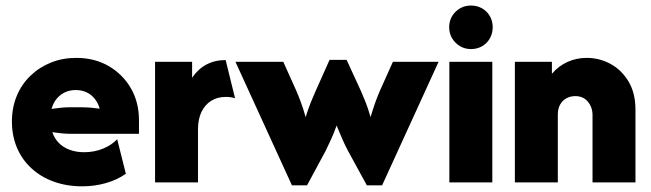

<svg xmlns="http://www.w3.org/2000/svg" viewBox="-20 -646 2304 680"><path d="M271.5 13.9Q216 13.9 170.1 -2.8Q124.3 -19.4 91 -50.3Q57.6 -81.2 39.9 -123.3Q22.2 -165.3 22.2 -216Q22.2 -264.6 39.2 -305.9Q56.2 -347.2 87.5 -377.4Q118.8 -407.6 160.1 -424.3Q201.4 -441 250 -441Q314.6 -441 364.6 -412.2Q414.6 -383.3 443.4 -333.7Q472.2 -284 472.2 -220.1V-172.2H226.4Q211.8 -172.2 196.5 -174Q181.2 -175.7 165.3 -177.8Q172.9 -155.6 188.2 -139.9Q203.5 -124.3 226.4 -115.6Q249.3 -106.9 277.8 -106.9Q313.9 -106.9 344.4 -119.4Q375 -131.9 395.1 -152.8L425.7 -30.6Q395.1 -9 355.2 2.4Q315.3 13.9 271.5 13.9ZM162.5 -260.4Q177.8 -262.5 193.8 -264.2Q209.7 -266 223.6 -266H270.1Q285.4 -266 302.4 -264.6Q319.4 -263.2 333.3 -261.1Q327.1 -281.9 314.9 -296.9Q302.8 -311.8 285.8 -319.4Q268.8 -327.1 247.9 -327.1Q227.1 -327.1 210.1 -319.1Q193.1 -311.1 180.9 -296.5Q168.8 -281.9 162.5 -260.4Z M529.2 0V-427.1H660.4V-370.8Q681.2 -401.4 711.1 -417.4Q741 -433.3 779.2 -433.3L812.5 -297.9Q804.9 -300.7 796.5 -301.7Q788.2 -302.8 779.9 -302.8Q750 -302.8 727.8 -288.9Q705.6 -275 693.4 -249.3Q681.2 -223.6 681.2 -187.5V0Z M1013.9 10.4 813.9 -427.1H983.3L1029.2 -325Q1036.8 -307.6 1045.1 -285.4Q1053.5 -263.2 1062.5 -231.2Q1072.2 -262.5 1080.9 -283.7Q1089.6 -304.9 1097.2 -322.2L1147.2 -434H1207.6L1259 -322.2Q1266 -305.6 1274.7 -284.4Q1283.3 -263.2 1292.4 -231.2Q1302.1 -263.9 1310.1 -285.8Q1318.1 -307.6 1325.7 -325L1371.5 -427.1H1533.3L1333.3 10.4H1279.2L1212.5 -111.8Q1201.4 -132.6 1192.4 -153.5Q1183.3 -174.3 1172.2 -201.4Q1162.5 -174.3 1153.1 -153.8Q1143.8 -133.3 1133.3 -111.8L1067.4 10.4Z M1571.5 0V-427.1H1723.6V0ZM1647.9 -472.2Q1626.4 -472.2 1609 -482.6Q1591.7 -493.1 1581.2 -510.4Q1570.8 -527.8 1570.8 -549.3Q1570.8 -571.5 1581.2 -588.9Q1591.7 -606.2 1609 -616.3Q1626.4 -626.4 1647.9 -626.4Q1670.1 -626.4 1687.5 -616.3Q1704.9 -606.2 1714.9 -588.9Q1725 -571.5 1725 -549.3Q1725 -527.8 1714.9 -510.1Q1704.9 -492.4 1687.5 -482.3Q1670.1 -472.2 1647.9 -472.2Z M1803.5 0V-427.1H1934.7V-384.7Q1958.3 -412.5 1989.9 -426.7Q2021.5 -441 2057.6 -441Q2102.8 -441 2142 -419.8Q2181.2 -398.6 2205.9 -357.6Q2230.6 -316.7 2230.6 -257.6V0H2078.5V-238.9Q2078.5 -266 2062.2 -285.8Q2045.8 -305.6 2017.4 -305.6Q2000.7 -305.6 1986.8 -298.3Q1972.9 -291 1964.2 -276.4Q1955.6 -261.8 1955.6 -239.6V0Z"/></svg>

Font: Afacad Flux ExtraBold
Style: Regular
Weight: 800
Designer: Kristian Moeller
Foundry: Dicotype
Version: Version 1.100